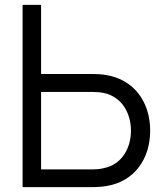

<svg xmlns="http://www.w3.org/2000/svg" viewBox="-20 -770 669 790"><path d="M415.6 -461.5C395.8 -464.6 377.1 -465.6 362.5 -465.6H149V-750H72.9V0H362.5C377.1 0 395.8 -1 415.6 -4.2C532.3 -21.9 597.9 -115.6 597.9 -232.3C597.9 -350 532.3 -442.7 415.6 -461.5ZM407.3 -78.1C390.6 -74 372.9 -72.9 360.4 -72.9H149V-391.7H360.4C372.9 -391.7 390.6 -390.6 407.3 -387.5C483.3 -370.8 518.8 -302.1 518.8 -232.3C518.8 -162.5 483.3 -93.8 407.3 -78.1Z"/></svg>

Font: Manrope3
Style: Regular
Weight: 400
Width: 4
Designer: Mikhail Sharanda
Foundry: Mikhail Sharanda
Version: Version 3.000;PS 003.000;hotconv 1.0.88;makeotf.lib2.5.64775